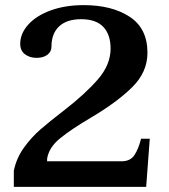

<svg xmlns="http://www.w3.org/2000/svg" viewBox="-20 -730 660 750"><path d="M34 -63Q44 -112 73 -152.5Q102 -193 137 -223.5Q172 -254 229 -298Q312 -362 362 -419.5Q412 -477 412 -540Q412 -595 383.5 -625Q355 -655 297 -655Q241 -655 211 -627Q181 -599 181 -547Q181 -528 165 -516Q149 -504 123 -504Q96 -504 77.5 -518Q59 -532 59 -559Q59 -599 90.5 -634Q122 -669 178.5 -689.5Q235 -710 307 -710Q417 -710 486.5 -664.5Q556 -619 556 -524Q556 -448 496 -389Q436 -330 336 -271Q258 -225 214.5 -189.5Q171 -154 164 -110V-100H455Q489 -100 505 -124Q521 -148 531 -188H565L551 0H34Z"/></svg>

Font: Taviraj DemiBold
Style: Regular
Weight: 600
Designer: Katatrad Team
Foundry: CadsonDemak
Version: Version 1.030